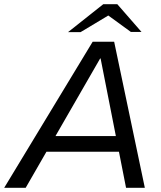

<svg xmlns="http://www.w3.org/2000/svg" viewBox="-61 -900 770 920"><path d="M-41 0 383 -700H486L633 0H543L421 -620H419L62 0ZM122 -173 137 -248H550L534 -173ZM265 -746 434 -880H501L475 -836L325 -746ZM566 -747 441 -838 434 -880H501L617 -747Z"/></svg>

Font: REM Light
Style: Italic
Weight: 300
Italic angle: -11°
Designer: Octavio Pardo
Foundry: Ashler Design
Version: Version 1.005;gftools[0.9.28]